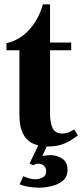

<svg xmlns="http://www.w3.org/2000/svg" viewBox="-20 -667 381 890"><path d="M202 12Q161 12 131 -2.5Q101 -17 85.5 -49.5Q70 -82 70 -135V-434H10V-467Q50 -475 84 -500.5Q118 -526 142.5 -564.5Q167 -603 179 -647H212V-470H310V-434H212V-141Q212 -95 224.5 -71.5Q237 -48 269 -48Q287 -48 302.5 -55.5Q318 -63 324 -67L341 -39Q328 -30 310 -18Q292 -6 266 3Q240 12 202 12ZM161 203Q141 203 116.5 199.5Q92 196 71 187L88 150Q100 155 114.5 159.5Q129 164 143 164Q160 164 177 156Q194 148 194 126Q194 110 183.5 101Q173 92 156 92Q149 92 144 94Q139 96 134 99L117 91L161 -1H203L176 57Q181 55 192.5 53.5Q204 52 213 52Q243 52 268 68Q293 84 293 120Q293 152 272 170Q251 188 220 195.5Q189 203 161 203Z"/></svg>

Font: Frank Ruhl Libre
Style: Bold
Weight: 700
Designer: Yanek Iontef
Foundry: Fontef
Version: Version 6.004